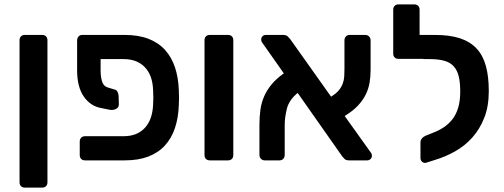

<svg xmlns="http://www.w3.org/2000/svg" viewBox="-20 -730 2292 874"><path d="M93 124Q82 124 75.5 117.5Q69 111 69 100V-547Q69 -558 75.5 -564.5Q82 -571 93 -571H172Q183 -571 189.5 -564.5Q196 -558 196 -547V100Q196 111 189.5 117.5Q183 124 172 124Z M438 -461V-403Q439 -374 446 -355.5Q453 -337 470 -332L503 -322Q511 -320 515.5 -311Q520 -302 520 -291L521 -255Q521 -241 509 -234.5Q497 -228 481 -230L441 -238Q391 -247 361 -291Q331 -335 331 -410V-547Q332 -558 338 -564.5Q344 -571 355 -571H548Q610 -571 655.5 -553.5Q701 -536 731 -503Q761 -470 776.5 -423.5Q792 -377 794 -319Q795 -304 795 -285.5Q795 -267 794 -252Q792 -194 776.5 -147.5Q761 -101 731 -68Q701 -35 655.5 -17.5Q610 0 548 0H367Q356 0 349.5 -6.5Q343 -13 343 -24V-86Q343 -96 349.5 -103Q356 -110 367 -110H543Q604 -110 639 -147.5Q674 -185 677 -254Q679 -286 677 -318Q675 -387 639.5 -424Q604 -461 543 -461Z M935 0Q924 0 917.5 -6.5Q911 -13 911 -24V-547Q911 -558 917.5 -564.5Q924 -571 935 -571H1018Q1029 -571 1035.5 -564.5Q1042 -558 1042 -547V-24Q1042 -13 1035.5 -6.5Q1029 0 1018 0Z M1569 0Q1555 0 1548.5 -6.5Q1542 -13 1538 -18L1335 -307Q1296 -275 1286 -235.5Q1276 -196 1276 -161V-25Q1276 -14 1269.5 -7Q1263 0 1252 0H1185Q1175 0 1168 -7Q1161 -14 1161 -25V-163Q1161 -199 1165.5 -231Q1170 -263 1182.5 -291.5Q1195 -320 1216.5 -346Q1238 -372 1272 -396L1175 -534Q1171 -539 1170 -542.5Q1169 -546 1169 -550Q1169 -559 1175 -565Q1181 -571 1190 -571H1269Q1283 -571 1290 -564Q1297 -557 1301 -552L1487 -290Q1510 -304 1522 -318.5Q1534 -333 1540 -349Q1546 -365 1547 -382Q1548 -399 1548 -416V-546Q1548 -557 1554.5 -564Q1561 -571 1572 -571H1643Q1653 -571 1660 -564Q1667 -557 1667 -546V-411Q1667 -382 1662.5 -354.5Q1658 -327 1645.5 -301Q1633 -275 1610 -250Q1587 -225 1549 -202L1667 -37Q1671 -32 1672 -28Q1673 -24 1673 -21Q1673 -12 1666.5 -6Q1660 0 1652 0Z M1919 11Q1909 13 1901.5 6.5Q1894 0 1894 -11V-82Q1894 -91 1900 -99Q1906 -107 1917 -112L1952 -126Q1978 -136 2000 -150.5Q2022 -165 2039 -186.5Q2056 -208 2065.5 -239Q2075 -270 2075 -314Q2075 -355 2068 -383Q2061 -411 2045 -428.5Q2029 -446 2002 -453.5Q1975 -461 1936 -461H1909Q1907 -461 1907 -462H1794Q1783 -462 1776.5 -468.5Q1770 -475 1770 -485V-686Q1770 -697 1776.5 -703.5Q1783 -710 1794 -710H1866Q1877 -710 1883.5 -703.5Q1890 -697 1890 -686V-571H1960Q2028 -571 2074.5 -555.5Q2121 -540 2150 -508.5Q2179 -477 2192 -429Q2205 -381 2205 -315Q2205 -246 2184.5 -194Q2164 -142 2130 -104Q2096 -66 2051.5 -41Q2007 -16 1960 -2Z"/></svg>

Font: Fz Rubik Med
Style: Regular
Weight: 500
Designer: Hubert and Fischer
Foundry: Hubert and Fischer
Version: Vit hóa bi FontZin.com